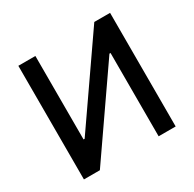

<svg xmlns="http://www.w3.org/2000/svg" viewBox="-158 -896 1076 1064"><g transform="rotate(-30 380.0 -363.5)"><path d="M195 -193H202L572 -727H673V0H564V-533H557L188 0H86V-727H195Z"/></g></svg>

Font: Sinter Medium
Style: Regular
Weight: 500
Foundry: Adobe & rsms
Version: Version 1.000